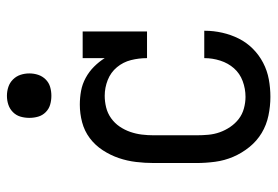

<svg xmlns="http://www.w3.org/2000/svg" viewBox="-140 -632 781 540"><g transform="rotate(-90 250.0 -362.5)"><path d="M247 8Q221 8 194.5 2.5Q168 -3 145.5 -16.5Q123 -30 106 -51Q89 -72 78.5 -96.5Q68 -121 64.5 -147.5Q61 -174 61 -200V-320Q61 -345 64 -370Q67 -395 75 -418.5Q83 -442 97 -463.5Q111 -485 131 -500Q151 -515 175.5 -521.5Q200 -528 225 -528Q225 -528 225 -528Q225 -528 225 -528Q245 -528 264 -524.5Q283 -521 300.5 -511.5Q318 -502 332 -488Q346 -474 356 -458V-520H431V-339H356Q356 -362 350.5 -384Q345 -406 330.5 -423.5Q316 -441 294.5 -449.5Q273 -458 250 -458Q234 -458 217.5 -454Q201 -450 187 -440Q173 -430 163.5 -416Q154 -402 148.5 -386Q143 -370 141 -353.5Q139 -337 139 -320V-200Q139 -183 140.5 -166.5Q142 -150 147.5 -134.5Q153 -119 162.5 -105Q172 -91 185 -81Q198 -71 214.5 -66.5Q231 -62 247 -62Q270 -62 291.5 -70Q313 -78 327.5 -94.5Q342 -111 349 -133Q356 -155 356 -177Q356 -177 356 -177.5Q356 -178 356 -178H433Q433 -178 433 -177.5Q433 -177 433 -176Q433 -152 427.5 -127.5Q422 -103 411 -81Q400 -59 382.5 -41.5Q365 -24 343 -12.5Q321 -1 296.5 3.5Q272 8 247 8ZM250 -608Q237 -608 225 -611.5Q213 -615 204 -624Q195 -633 191.5 -645Q188 -657 188 -670Q188 -683 191.5 -695Q195 -707 204 -716Q213 -725 225 -729Q237 -733 250 -733Q263 -733 275 -729Q287 -725 296 -716Q305 -707 309 -695Q313 -683 313 -670Q313 -657 309 -645Q305 -633 296 -624Q287 -615 275 -611.5Q263 -608 250 -608Z"/></g></svg>

Font: Iosevka Gothic
Style: Regular
Weight: 400
Monospace: yes
Designer: Belleve Invis
Foundry: Belleve Invis
Version: Version 15.5.1; ttfautohint (v1.8.4)